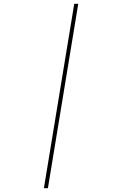

<svg xmlns="http://www.w3.org/2000/svg" viewBox="-20 -843 640 1006"><path d="M210 143 369 -823H390L231 143Z"/></svg>

Font: Iosevka Slab ThExObl
Style: Regular
Weight: 100
Width: 7
Italic angle: -9°
Monospace: yes
Designer: Belleve Invis
Foundry: Belleve Invis
Version: Version 11.1.1; ttfautohint (v1.8.3)